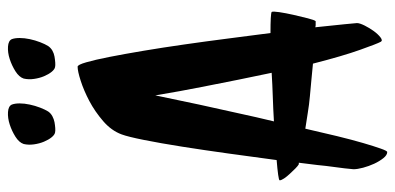

<svg xmlns="http://www.w3.org/2000/svg" viewBox="-279 -695 1008 490"><g transform="rotate(-90 225.0 -450.0)"><path d="M439.5 -260.7Q441.4 -257.8 439 -241.2Q436.5 -224.6 432.1 -205.1Q427.7 -185.5 423.3 -168.5Q418.9 -151.4 416 -148.4H406.2Q403.3 -148.4 400.4 -149.4Q405.3 -102.5 408.2 -74.2Q411.1 -45.9 411.1 -43Q411.1 -36.1 404.8 -23.4Q398.4 -10.7 390.6 0Q382.8 10.7 374.5 17.1Q366.2 23.4 363.3 17.6Q358.4 8.8 342.8 -35.2Q327.1 -79.1 307.6 -155.3Q288.1 -157.2 267.1 -159.2Q246.1 -161.1 224.6 -163.1Q203.1 -165 182.1 -168.5Q161.1 -171.9 141.6 -174.8Q131.8 -131.8 122.6 -93.8Q113.3 -55.7 105 -27.3Q96.7 1 90.8 17.6Q85 34.2 82 34.2Q74.2 34.2 66.4 24.4Q58.6 14.6 52.2 1Q45.9 -12.7 42 -27.3Q38.1 -42 38.1 -51.8Q40 -74.2 43.5 -98.6Q46.9 -123 48.8 -143.6Q51.8 -168 54.7 -191.4H50.8Q46.9 -193.4 40 -200.2Q33.2 -207 26.4 -214.4Q19.5 -221.7 14.6 -229Q9.8 -236.3 9.8 -240.2Q9.8 -242.2 23.9 -244.1Q38.1 -246.1 61.5 -248Q69.3 -306.6 78.1 -370.1Q86.9 -433.6 95.7 -489.3Q104.5 -544.9 112.8 -586.4Q121.1 -627.9 127 -643.6Q136.7 -669.9 161.1 -690.9Q185.5 -711.9 212.4 -726.1Q239.3 -740.2 263.7 -748Q288.1 -755.9 299.8 -755.9Q304.7 -755.9 311 -733.9Q317.4 -711.9 324.7 -674.8Q332 -637.7 340.3 -588.4Q348.6 -539.1 356.4 -484.4Q364.3 -429.7 371.6 -372.6Q378.9 -315.4 385.7 -263.7Q434.6 -263.7 439.5 -260.7ZM160.2 -254.9Q191.4 -256.8 222.7 -257.8Q253.9 -258.8 284.2 -260.7Q276.4 -298.8 266.6 -345.7Q258.8 -385.7 248 -439.5Q237.3 -493.2 226.6 -557.6Q214.8 -500 203.1 -445.8Q191.4 -391.6 181.6 -348.6Q170.9 -298.8 160.2 -254.9ZM203.1 -923.8Q206.1 -916 206.1 -903.8Q206.1 -891.6 203.1 -877.9Q200.2 -864.3 195.3 -851.6Q190.4 -838.9 185.5 -831.1Q180.7 -824.2 173.3 -820.3Q166 -816.4 158.2 -814.9Q150.4 -813.5 143.1 -813Q135.7 -812.5 131.8 -813.5Q126 -814.5 119.6 -822.3Q113.3 -830.1 108.4 -841.8Q103.5 -853.5 101.6 -867.2Q99.6 -880.9 102.5 -893.6Q106.4 -905.3 121.1 -914.6Q135.7 -923.8 152.3 -929.2Q168.9 -934.6 184.1 -933.6Q199.2 -932.6 203.1 -923.8ZM370.1 -923.8Q373 -916 373 -903.8Q373 -891.6 370.1 -877.9Q367.2 -864.3 362.3 -851.6Q357.4 -838.9 352.5 -831.1Q347.7 -824.2 340.8 -820.3Q334 -816.4 325.7 -814.9Q317.4 -813.5 310.1 -813Q302.7 -812.5 298.8 -813.5Q293 -814.5 286.6 -822.3Q280.3 -830.1 275.4 -841.8Q270.5 -853.5 268.6 -867.2Q266.6 -880.9 269.5 -893.6Q273.4 -905.3 288.1 -914.6Q302.7 -923.8 319.3 -929.2Q335.9 -934.6 351.1 -933.6Q366.2 -932.6 370.1 -923.8Z"/></g></svg>

Font: Jolly Lodger
Style: Regular
Weight: 400
Designer: Stuart Sandler
Foundry: Font Diner, Inc
Version: Version 1.000